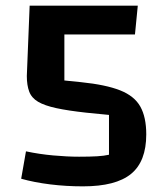

<svg xmlns="http://www.w3.org/2000/svg" viewBox="-20 -645 583 680"><path d="M274 15Q214 15 157.5 8Q101 1 55 -12L72 -109Q119 -99 168.5 -94.5Q218 -90 260 -90Q299 -90 324 -91.5Q349 -93 366 -97V-238L285 -246Q221 -253 179.5 -262Q138 -271 115 -284.5Q92 -298 83.5 -320.5Q75 -343 75 -376L85 -625H468L458 -523H208V-360L267 -354Q355 -345 405.5 -325Q456 -305 477 -267.5Q498 -230 498 -169Q498 -73 444 -29Q390 15 274 15Z"/></svg>

Font: Changa ExtraLight Medium
Style: Regular
Weight: 500
Version: Version 3.002; ttfautohint (v1.8.2)